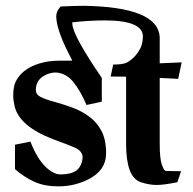

<svg xmlns="http://www.w3.org/2000/svg" viewBox="-20 -643 679 675"><path d="M337.9 -369.1V-285.6L284.2 -273.9Q262.2 -325.2 237.1 -355.7Q211.9 -386.2 175.8 -388.2Q155.3 -388.2 134.3 -376.5Q121.1 -369.1 113.5 -356.2Q106 -343.3 106 -327.6Q106 -314.9 114 -308.1Q122.1 -301.3 137.9 -295.4Q153.8 -289.6 175.8 -283.7Q204.1 -275.9 234.9 -264.6Q265.6 -253.4 293.2 -233.4Q320.8 -213.4 336.9 -182.4Q353 -151.4 353 -104.5Q353 -43.5 290 -12.2Q241.2 12.2 185.5 12.2Q136.2 12.2 100.8 -3.9Q65.4 -20 32.7 -48.3V-134.3L86.9 -145Q110.4 -85.9 138.9 -57.9Q167.5 -29.8 192.9 -29.8Q228 -29.8 248 -43Q267.6 -58.1 270.5 -88.9Q270.5 -109.4 249 -121.1Q226.1 -132.3 166 -153.8Q46.9 -199.7 31.2 -270.5Q26.4 -292.5 26.4 -304.2Q26.4 -337.4 34.7 -355Q55.7 -399.4 115.2 -418.9Q148.9 -429.7 189.9 -429.7Q237.8 -429.2 233.9 -430.7Q177.7 -535.6 177.7 -585.9Q177.7 -604 193.4 -620.1Q241.7 -622.6 275.9 -622.6Q533.7 -618.2 541.5 -514.2V-420.4L618.7 -423.8L606.4 -365.7L541.5 -369.1V-135.7Q541.5 -84.5 549.3 -63.2Q557.1 -42 563 -42L616.7 -41L603.5 -2.4Q556.6 7.3 529.8 7.3Q506.8 7.3 477.8 -1.5Q448.7 -10.3 436 -44.9Q423.3 -79.6 423.3 -135.7V-373.5Q416 -374 369.1 -374L377.9 -416Q413.6 -416 427.2 -423.8Q459.5 -442.4 475.6 -478Q481.9 -493.2 482.4 -516.1Q481 -571.3 347.2 -571.3Q293.9 -571.3 230 -564Q234.4 -566.9 234.4 -559.6Q234.4 -520.5 337.9 -369.1Z"/></svg>

Font: Quaaykop
Style: Bold
Weight: 700
Designer: Tup Wanders
Foundry: Free font, DO NOT SELL
Version: Version 1.00;July 31, 2023;FontCreator 11.5.0.2430 64-bit